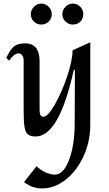

<svg xmlns="http://www.w3.org/2000/svg" viewBox="-20 -750 606 1072"><path d="M484 -54Q484 40 446.5 122Q409 204 347 253Q285 302 215 302Q188 302 164 294Q140 286 114 267L184 178Q205 199 233.5 212Q262 225 287 225Q318 225 343 188Q368 151 382.5 86Q397 21 397 -61Q397 -247 398 -300V-360H392Q310 12 179 12Q150 12 136 0.5Q122 -11 117 -41Q112 -71 112 -132V-414Q112 -430 104 -441Q96 -452 84 -452Q59 -452 31 -411L15 -427Q37 -474 58.5 -491Q80 -508 121 -508Q161 -508 181 -482.5Q201 -457 201 -408V-135Q201 -98 222 -98Q247 -98 286 -166Q325 -234 355 -323.5Q385 -413 385 -469L484 -514ZM269 -671Q269 -646 252 -629.5Q235 -613 210 -613Q186 -613 169 -630Q152 -647 152 -671Q152 -694 169.5 -712Q187 -730 210 -730Q234 -730 251.5 -712.5Q269 -695 269 -671ZM445 -671Q445 -646 428.5 -629.5Q412 -613 387 -613Q363 -613 345.5 -630Q328 -647 328 -671Q328 -694 345.5 -712Q363 -730 387 -730Q411 -730 428 -712.5Q445 -695 445 -671Z"/></svg>

Font: Amita
Style: Regular
Weight: 400
Designer: Eduardo Rodriguez Tunni, Modular Infotech, Brian J. Bonislawsky
Foundry: Eduardo Rodriguez Tunni, Modular Infotech, Brian J. Bonislawsky
Version: Version 1.004